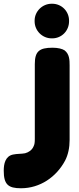

<svg xmlns="http://www.w3.org/2000/svg" viewBox="-152 -770 421 1026"><path d="M-40 236C62 236 149 176 196 88C212 57 220 19 220 -22V-420C220 -450 219 -481 193 -501C181 -509 158 -515 129 -515C57 -515 34 -495 34 -427V-29C34 -10 33 2 27 13C19 32 1 44 -18 49C-39 53 -60 51 -83 56C-124 65 -132 106 -132 142C-132 216 -108 236 -40 236ZM127 -565C178 -565 217 -606 217 -656V-660C217 -709 178 -750 127 -750H124C74 -750 33 -709 33 -660V-656C33 -606 74 -565 124 -565Z"/></svg>

Font: Periwinkle
Style: Bold
Weight: 700
Version: Version 2.001